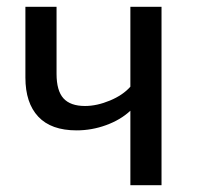

<svg xmlns="http://www.w3.org/2000/svg" viewBox="-20 -547 589 567"><path d="M457 -527V0H365V-220Q336 -193 293.5 -177.5Q251 -162 206 -162Q131 -162 93 -202.5Q55 -243 55 -318V-527H147V-329Q147 -279 167.5 -256.5Q188 -234 231 -234Q266 -234 304.5 -250Q343 -266 365 -291V-527Z"/></svg>

Font: Fira Sans
Style: Regular
Weight: 400
Designer: bBox Type GmbH & Carrois Corporate GbR & Edenspiekermann AG
Foundry: bBox Type GmbH & Carrois Corporate GbR & Edenspiekermann AG
Version: Version 4.301